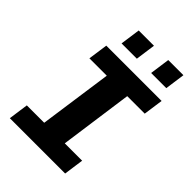

<svg xmlns="http://www.w3.org/2000/svg" viewBox="-251 -991 1102 1102"><g transform="rotate(45 300.0 -439.5)"><path d="M40 0 57 -121H198L261 -566H120L137 -686H586L569 -566H427L365 -121H506L489 0ZM190 -757 207 -879H331L314 -757ZM430 -757 447 -879H570L553 -757Z"/></g></svg>

Font: Chivo Mono
Style: Bold Italic
Weight: 700
Italic angle: -8.05°
Monospace: yes
Version: Version 1.008